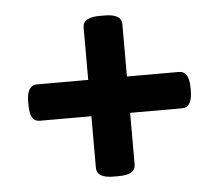

<svg xmlns="http://www.w3.org/2000/svg" viewBox="-41 -518 642 563"><g transform="rotate(-5 280.0 -236.5)"><path d="M286 -473Q336 -473 336 -443V-289H489Q519 -289 519 -239V-232Q519 -182 489 -182H336V-30Q336 0 286 0H272Q222 0 222 -30V-182H71Q55 -182 48 -194Q41 -206 41 -232V-239Q41 -289 71 -289H222V-443Q222 -473 272 -473Z"/></g></svg>

Font: Asap VF Beta
Style: Regular
Weight: 400
Designer: Pablo Cosgaya
Foundry: Pablo Cosgaya
Version: Version 1.007